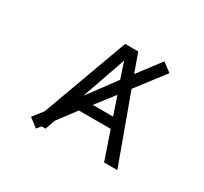

<svg xmlns="http://www.w3.org/2000/svg" viewBox="-158 -984 1316 1239"><g transform="rotate(30 500.0 -365.0)"><path d="M477.5 -285.2H628.9L583 -420.9ZM418 -209 316.4 -74.2 290 0H260.7L236.3 30.3L170.9 -19.5L229.5 -94.7L461.9 -730.5H559.6L609.4 -590.8L737.3 -759.8L803.7 -710L642.6 -500L825.2 0H726.6L655.3 -209ZM509.8 -633.8 395.5 -305.7 549.8 -513.7Z"/></g></svg>

Font: GenEi Gothic M Regular
Style: Regular
Weight: 400
Designer: o_tamon (Modified); [Source Han Sans]
Ryoko NISHIZUKA  (kana & ideographs); Paul D. Hunt (Latin, Greek & Cyrillic); Wenl
Version: Version 1.1a;Original Version 1.004